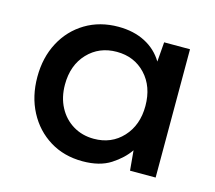

<svg xmlns="http://www.w3.org/2000/svg" viewBox="-81 -606 802 717"><g transform="rotate(15 320.0 -248.0)"><path d="M293 12Q221 12 166 -22Q111 -56 80 -115Q49 -174 49 -249Q49 -324 80 -382.5Q111 -441 166.5 -474.5Q222 -508 294 -508Q353 -508 397.5 -485Q442 -462 467 -420L473 -496H573V0H474L467 -77Q443 -42 401 -15Q359 12 293 12ZM312 -80Q380 -80 423.5 -127Q467 -174 467 -248Q467 -323 423.5 -369.5Q380 -416 312 -416Q244 -416 200 -369.5Q156 -323 156 -248Q156 -199 176 -161Q196 -123 231.5 -101.5Q267 -80 312 -80Z"/></g></svg>

Font: Ultramarine Medium
Style: Regular
Weight: 500
Designer: Colophon Foundry, Jonny Pinhorn
Foundry: Colophon Foundry
Version: Version 1.200; ttfautohint (v1.8.3)